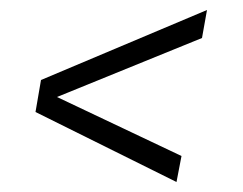

<svg xmlns="http://www.w3.org/2000/svg" viewBox="-20 -440 486 384"><path d="M333 -76 51 -216 62 -280 394 -420 384 -364 94 -246 343 -128Z"/></svg>

Font: Archivo ExtraCondensed Thin
Style: Italic
Weight: 250
Width: 2
Italic angle: -10°
Designer: Hector Gatti
Foundry: Omnibus-Type
Version: Version 2.001